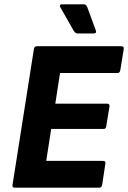

<svg xmlns="http://www.w3.org/2000/svg" viewBox="-20 -869 593 889"><path d="M48 0Q36 0 38 -13L137 -642Q139 -655 151 -655H541Q555 -655 553 -642L537 -544Q535 -531 524 -531H258L236 -389H475Q489 -389 487 -376L472 -285Q471 -272 460 -272H217L194 -124H457Q470 -124 468 -112L453 -13Q450 0 440 0ZM339 -714Q329 -714 321 -727L259 -836Q256 -840 258 -844.5Q260 -849 267 -849H368Q379 -849 384 -836L424 -727Q428 -714 414 -714Z"/></svg>

Font: Sofia Sans ExtraBold
Style: Italic
Weight: 800
Italic angle: -9°
Designer: Botio Nikoltchev, Ani Petrova
Foundry: lettersoup
Version: Version 4.100; ttfautohint (v1.8.4.7-5d5b)